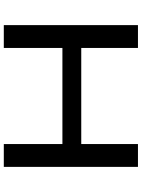

<svg xmlns="http://www.w3.org/2000/svg" viewBox="112 -857 745 1009"><g transform="rotate(90 484.5 -352.5)"><path d="M112 0V-705H232V-407H737V-705H857V0H737V-308H232V0Z"/></g></svg>

Font: Nunito Sans 10pt Expanded SemiBold
Style: Regular
Weight: 600
Width: 7
Designer: Vernon Adams
Foundry: Vernon Adams
Version: Version 3.101;gftools[0.9.27]